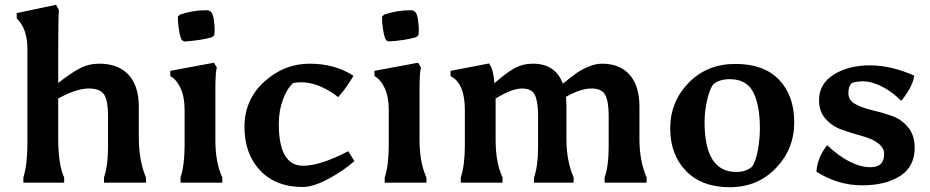

<svg xmlns="http://www.w3.org/2000/svg" viewBox="-20 -766 3898 805"><path d="M224 -188Q224 -75 249 -22V0H78V-22Q95 -77 95 -167V-560Q95 -646 50 -689V-711L215 -746L227 -724Q224 -696 224 -528V-418Q276 -459 314 -479Q352 -499 396 -499Q476 -499 519 -452.5Q562 -406 562 -318V-191Q562 -92 592 -22V0H416V-22Q433 -69 433 -157V-282Q433 -341 417.5 -368Q402 -395 351.5 -395Q301 -395 224 -353Z M864 -717Q873 -709 876.5 -683Q880 -657 880 -643Q880 -629 878 -618L869 -610Q825 -597 754 -592L743 -597Q735 -610 730.5 -640Q726 -670 726 -681.5Q726 -693 726 -697L735 -705Q789 -723 842 -723H853ZM883 -393V-179Q883 -84 912 -22V0H737V-22Q754 -73 754 -157V-305Q754 -360 737 -396.5Q720 -433 694 -447V-469L877 -503L889 -483Q883 -460 883 -393Z M1149 -246Q1149 -71 1251 -71Q1323 -71 1440 -132L1466 -91Q1426 -54 1360.5 -18Q1295 18 1249 18Q1136 18 1070.5 -51.5Q1005 -121 1005 -234.5Q1005 -348 1088 -423.5Q1171 -499 1278 -499Q1385 -499 1462 -448Q1428 -391 1398 -359Q1317 -421 1243 -421Q1224 -421 1209 -418Q1183 -394 1166 -348Q1149 -302 1149 -246Z M1720 -717Q1729 -709 1732.5 -683Q1736 -657 1736 -643Q1736 -629 1734 -618L1725 -610Q1681 -597 1610 -592L1599 -597Q1591 -610 1586.5 -640Q1582 -670 1582 -681.5Q1582 -693 1582 -697L1591 -705Q1645 -723 1698 -723H1709ZM1739 -393V-179Q1739 -84 1768 -22V0H1593V-22Q1610 -73 1610 -157V-305Q1610 -360 1593 -396.5Q1576 -433 1550 -447V-469L1733 -503L1745 -483Q1739 -460 1739 -393Z M2214 -499Q2309 -499 2340 -415Q2373 -442 2393.5 -457Q2414 -472 2445 -485.5Q2476 -499 2504 -499Q2579 -499 2620 -452.5Q2661 -406 2661 -318V-181Q2661 -92 2691 -22V0H2515V-22Q2532 -69 2532 -150V-282Q2532 -339 2518 -367Q2504 -395 2459.5 -395Q2415 -395 2353 -360Q2355 -334 2355 -318V-181Q2355 -92 2385 -22V0H2219V-22Q2236 -69 2236 -150V-282Q2236 -339 2223 -367Q2210 -395 2168.5 -395Q2127 -395 2058 -353V-179Q2058 -84 2087 -22V0H1912V-22Q1929 -73 1929 -157V-305Q1929 -417 1869 -447V-469L2031 -500L2041 -481Q2049 -461 2053 -417Q2100 -459 2135.5 -479Q2171 -499 2214 -499Z M3039.5 19Q2923 19 2856.5 -49Q2790 -117 2790 -228Q2790 -339 2867 -418.5Q2944 -498 3063.5 -498Q3183 -498 3246.5 -431.5Q3310 -365 3310 -253Q3310 -141 3233 -61Q3156 19 3039.5 19ZM3166 -228Q3166 -325 3138 -379.5Q3110 -434 3040 -434Q2995 -434 2970 -412Q2954 -389 2944 -343Q2934 -297 2934 -254Q2934 -45 3067 -45Q3107 -45 3132 -66Q3149 -89 3157.5 -136.5Q3166 -184 3166 -228Z M3630 -65Q3687 -65 3687 -120Q3687 -171 3590 -197Q3550 -208 3510 -222Q3470 -236 3442 -267Q3414 -298 3414 -346Q3414 -415 3476 -453.5Q3538 -492 3627 -492Q3716 -492 3813 -449Q3808 -405 3759 -343Q3719 -383 3676 -404Q3633 -425 3601 -425Q3569 -425 3552 -418Q3537 -405 3537 -375.5Q3537 -346 3565.5 -330Q3594 -314 3635 -304.5Q3676 -295 3717 -281Q3758 -267 3786.5 -233.5Q3815 -200 3815 -146Q3815 -68 3754.5 -28.5Q3694 11 3594 11Q3494 11 3403 -46Q3407 -106 3448 -157Q3547 -65 3630 -65Z"/></svg>

Font: Asul
Style: Bold
Weight: 700
Designer: Mariela Monsalve
Foundry: Mariela Monsalve
Version: Version 1.002